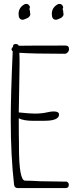

<svg xmlns="http://www.w3.org/2000/svg" viewBox="-20 -962 416 982"><path d="M96 -861Q104 -861 108 -865V-864Q115 -868 117 -868Q126 -871 131.5 -879Q137 -887 134 -895Q134 -909 130 -916Q136 -924 130 -933Q124 -942 115 -942Q109 -942 107 -941Q75 -924 75 -891Q75 -861 96 -861ZM266 -861Q274 -861 278 -865Q276 -863 280 -865Q281 -866 282 -866Q284 -866 285 -867Q286 -868 287 -868Q296 -871 301.5 -879Q307 -887 304 -895Q304 -909 300 -916Q306 -924 300 -933Q294 -942 285 -942Q279 -942 277 -941Q245 -924 245 -891Q245 -861 266 -861ZM76 -728Q72 -737 60 -737Q46 -737 46 -722Q46 -721 45 -721Q39 -716 39 -710Q39 -704 45 -699Q35 -476 35 -348Q35 -165 52 -17Q54 -1 70 0H313H315Q332 0 332 -17Q332 -28 321 -33Q199 -35 186 -35Q138 -38 108 -38Q77 -39 77 -213V-235Q76 -262 76 -357Q101 -344 152 -344H180H203Q267 -344 279 -365Q291 -392 254 -392Q241 -392 224 -388Q194 -381 158 -381Q132 -381 76 -387L78 -501Q80 -613 80 -632V-662Q79 -675 79 -692Q149 -687 311 -687Q320 -687 326.5 -694.5Q333 -702 333 -711Q333 -729 315 -729Q127 -729 76 -728Z"/></svg>

Font: Neythal
Style: Regular
Weight: 400
Designer: Tharique Azeez
Foundry: Tharique Azeez
Version: Version 0.44